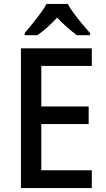

<svg xmlns="http://www.w3.org/2000/svg" viewBox="-20 -961 544 981"><path d="M449 0H87V-714H449V-624H191V-417H433V-327H191V-91H449ZM326 -941Q338 -919 358 -892Q378 -865 399.5 -839Q421 -813 440 -792V-781H373Q350 -798 323.5 -821Q297 -844 272 -871Q220 -815 171 -781H106V-792Q124 -813 145.5 -839.5Q167 -866 186.5 -892.5Q206 -919 218 -941Z"/></svg>

Font: Noto Sans Malayalam SemiCondensed Medium
Style: Regular
Weight: 500
Width: 4
Designer: Jelle Bosma - Monotype Design Team
Foundry: Monotype Imaging Inc.
Version: Version 2.104; ttfautohint (v1.8.4.7-5d5b)